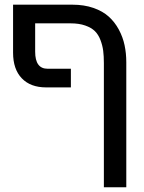

<svg xmlns="http://www.w3.org/2000/svg" viewBox="-20 -608 618 824"><path d="M522 -340.8V195.8H425.8V-336.9Q425.8 -367.2 422.9 -390.1Q419.9 -413.1 411.1 -436.3Q402.3 -459.5 387.2 -474.4Q372.1 -489.3 345.7 -498.5Q319.3 -507.8 283.2 -507.8H130.9V-386.2Q130.9 -313 184.1 -313H284.2V-232.9H178.2Q110.8 -232.9 73.5 -272Q36.1 -311 36.1 -381.8V-587.9H291Q340.8 -587.9 380.9 -574Q420.9 -560.1 446.8 -536.6Q472.7 -513.2 490 -481Q507.3 -448.7 514.6 -414.1Q522 -379.4 522 -340.8Z"/></svg>

Font: LT Superior Med
Style: Regular
Weight: 500
Designer: Daniel Lyons
Foundry: LyonsType
Version: Version 1.000